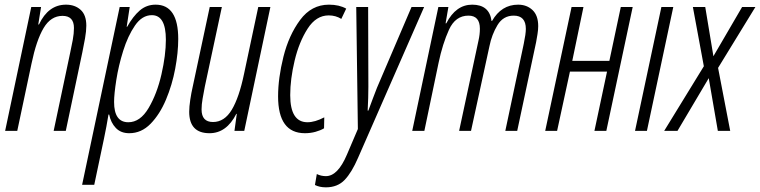

<svg xmlns="http://www.w3.org/2000/svg" viewBox="-20 -561 3258 823"><path d="M54 0 115 -288Q136 -389 167 -441Q198 -493 248 -493Q297 -493 297 -441Q297 -418 292 -390.5Q287 -363 281 -336L210 0H262L333 -337Q339 -365 344.5 -396.5Q350 -428 350 -451Q350 -497 325.5 -519Q301 -541 263 -541Q187 -541 147 -456H144L156 -531H114L2 0Z M469 -124Q469 -157 478.5 -218Q488 -279 508 -343Q528 -407 558.5 -451.5Q589 -496 631 -496Q691 -496 691 -391Q691 -325 672 -242Q653 -159 617 -98Q581 -37 530 -37Q469 -37 469 -124ZM384 231 426 32Q431 8 436 -18.5Q441 -45 445 -70H448Q455 -35 476.5 -12.5Q498 10 534 10Q586 10 625.5 -30.5Q665 -71 691.5 -134Q718 -197 731 -266.5Q744 -336 744 -394Q744 -541 647 -541Q608 -541 579 -516Q550 -491 525 -446H523L536 -531H493L332 231Z M993 -73H995L985 0H1027L1139 -531H1087L1026 -244Q1005 -143 973.5 -90.5Q942 -38 893 -38Q844 -38 844 -92Q844 -113 848.5 -138.5Q853 -164 858 -190L931 -531H879L806 -189Q800 -163 795.5 -133Q791 -103 791 -82Q791 10 878 10Q951 10 993 -73Z M1369 -11 1370 -58Q1330 -37 1298 -37Q1224 -37 1224 -153Q1224 -222 1243 -301.5Q1262 -381 1298.5 -438Q1335 -495 1389 -495Q1419 -495 1443 -480L1464 -524Q1434 -541 1390 -541Q1315 -541 1266.5 -475.5Q1218 -410 1195 -318Q1172 -226 1172 -148Q1172 10 1287 10Q1311 10 1332.5 4Q1354 -2 1369 -11Z M1515 115 1798 -531H1744L1596 -185Q1589 -166 1578.5 -139.5Q1568 -113 1559 -87H1556Q1559 -143 1559 -190L1558 -531H1507L1514 -8L1467 102Q1428 194 1377 194Q1356 194 1338 185L1330 232Q1350 242 1377 242Q1427 242 1457.5 210Q1488 178 1515 115Z M1799 0 1860 -292Q1877 -373 1904.5 -433.5Q1932 -494 1988 -494Q2037 -494 2037 -438Q2037 -413 2031 -387L1948 0H1999L2078 -363Q2088 -413 2112.5 -453.5Q2137 -494 2182 -494Q2234 -494 2234 -437Q2234 -416 2225 -373L2146 0H2197L2278 -380Q2281 -396 2284 -415Q2287 -434 2287 -449Q2287 -495 2262.5 -518Q2238 -541 2201 -541Q2129 -541 2089 -471H2087Q2078 -541 2004 -541Q1934 -541 1893 -461H1890L1902 -531H1859L1747 0Z M2368 0 2423 -254H2582L2528 0H2579L2692 -531H2641L2592 -300H2433L2481 -531H2430L2317 0Z M2753 0 2866 -531H2815L2702 0Z M2884 0 3018 -226 3057 0H3110L3058 -270L3218 -531H3161L3038 -320L3003 -531H2950L2997 -277L2827 0Z"/></svg>

Font: Noto Sans Display Condensed Light
Style: Italic
Weight: 300
Width: 3
Designer: Monotype Design team
Foundry: Monotype Imaging Inc.
Version: 1.000